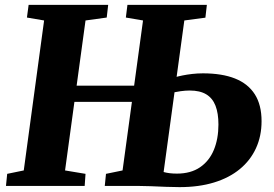

<svg xmlns="http://www.w3.org/2000/svg" viewBox="-20 -763 1123 788"><path d="M4.5 0 9.5 -49.5 77.5 -63.5 161 -679 90.5 -691 97.5 -743H424L418 -691L331 -679L247 -63.5L331 -49.5L327.5 0ZM258.5 -345V-411.5H589.5V-345ZM717 5Q694 5 662 3.8Q630 2.5 598.2 1.2Q566.5 0 543.5 0H410L415 -49.5L483 -63.5L567 -679L496.5 -691L503 -743H829L823 -690.5L736.5 -679L651.5 -57Q662 -54 676 -52.2Q690 -50.5 706 -50.5Q763 -50.5 801 -76.5Q839 -102.5 857.8 -148Q876.5 -193.5 876.5 -252Q876.5 -298 864.5 -329Q852.5 -360 826.5 -375.8Q800.5 -391.5 758.5 -391.5Q741 -391.5 721.8 -388.8Q702.5 -386 688 -383L695.5 -445Q710 -449.5 728.5 -453.2Q747 -457 768.8 -459.5Q790.5 -462 813 -462Q891 -462 944.5 -440.8Q998 -419.5 1025.8 -376Q1053.5 -332.5 1053.5 -265.5Q1053.5 -204.5 1030.5 -154.5Q1007.5 -104.5 964 -68.8Q920.5 -33 858.2 -14Q796 5 717 5Z"/></svg>

Font: Merriweather 24pt Black
Style: Italic
Weight: 900
Italic angle: -7.8°
Designer: Eben Sorkin
Foundry: Eben Sorkin
Version: Version 2.101